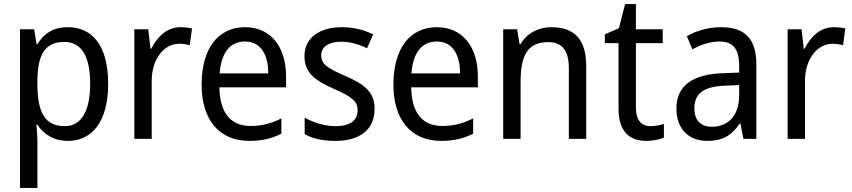

<svg xmlns="http://www.w3.org/2000/svg" viewBox="-20 -745 4167 939"><path d="M312 -612C239 -612 194 -580 163 -529H159L147 -602H78V174H163V-53C163 -77 160 -111 158 -135H163C192 -90 241 -56 313 -56C433 -56 509 -154 509 -335C509 -520 433 -612 312 -612ZM295 -540C382 -540 421 -464 421 -335C421 -208 381 -128 297 -128C198 -128 163 -198 163 -334V-352C164 -479 201 -540 295 -540Z M862 -612C798 -612 750 -567 720 -507H716L705 -602H637V-66H722V-350C722 -457 783 -531 856 -531C873 -531 893 -528 908 -524L919 -606C902 -610 881 -612 862 -612Z M1179 -612C1047 -612 966 -509 966 -330C966 -160 1052 -56 1199 -56C1262 -56 1307 -67 1356 -91V-166C1306 -141 1262 -129 1205 -129C1108 -129 1055 -193 1053 -318H1379V-372C1379 -513 1306 -612 1179 -612ZM1178 -542C1257 -542 1292 -475 1292 -386H1054C1062 -487 1105 -542 1178 -542Z M1812 -213C1812 -297 1759 -334 1670 -373C1581 -412 1551 -430 1551 -475C1551 -515 1586 -541 1648 -541C1693 -541 1736 -528 1775 -509L1805 -577C1760 -599 1710 -612 1652 -612C1543 -612 1469 -560 1469 -471C1469 -385 1525 -350 1616 -309C1704 -271 1729 -247 1729 -206C1729 -158 1695 -128 1621 -128C1565 -128 1507 -148 1470 -170V-89C1507 -68 1555 -56 1621 -56C1739 -56 1812 -110 1812 -213Z M2117 -612C1985 -612 1904 -509 1904 -330C1904 -160 1990 -56 2137 -56C2200 -56 2245 -67 2294 -91V-166C2244 -141 2200 -129 2143 -129C2046 -129 1993 -193 1991 -318H2317V-372C2317 -513 2244 -612 2117 -612ZM2116 -542C2195 -542 2230 -475 2230 -386H1992C2000 -487 2043 -542 2116 -542Z M2676 -612C2615 -612 2557 -584 2526 -529H2521L2509 -602H2441V-66H2526V-344C2526 -474 2560 -539 2661 -539C2731 -539 2762 -496 2762 -411V-66H2847V-421C2847 -553 2789 -612 2676 -612Z M3161 -128C3116 -128 3090 -158 3090 -219V-534H3221V-602H3090V-725H3037L3007 -607L2938 -577V-534H3005V-214C3005 -96 3063 -56 3142 -56C3173 -56 3207 -63 3227 -72V-139C3210 -133 3184 -128 3161 -128Z M3507 -612C3443 -612 3384 -594 3339 -568L3366 -504C3408 -526 3452 -542 3499 -542C3562 -542 3595 -509 3595 -423V-390L3515 -387C3363 -382 3288 -322 3288 -215C3288 -115 3347 -56 3439 -56C3516 -56 3558 -83 3598 -141H3601L3616 -66H3679V-430C3679 -552 3626 -612 3507 -612ZM3527 -326 3595 -329V-279C3595 -177 3539 -125 3462 -125C3410 -125 3376 -153 3376 -215C3376 -284 3416 -322 3527 -326Z M4057 -612C3993 -612 3945 -567 3915 -507H3911L3900 -602H3832V-66H3917V-350C3917 -457 3978 -531 4051 -531C4068 -531 4088 -528 4103 -524L4114 -606C4097 -610 4076 -612 4057 -612Z"/></svg>

Font: Noto Sans Malayalam UI SemiCondensed
Style: Regular
Weight: 400
Width: 4
Designer: Jelle Bosma - Monotype Design Team
Foundry: Monotype Imaging Inc.
Version: Version 2.104